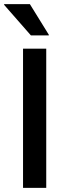

<svg xmlns="http://www.w3.org/2000/svg" viewBox="-25 -911 331 931"><path d="M86.7 0V-675H199.2V0ZM125 -739.2 -5 -887.5V-890.8H120L211.7 -742.5V-739.2Z"/></svg>

Font: Funnel Sans Light Medium
Style: Regular
Weight: 500
Version: Version 1.000